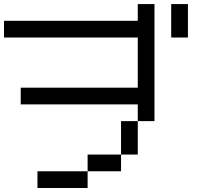

<svg xmlns="http://www.w3.org/2000/svg" viewBox="-20 -937 1040 957"><path d="M750 -916.7V-333.3H666.7V-416.7H83.3V-500H666.7V-750H0V-833.3H666.7V-916.7ZM166.7 0V-83.3H416.7V0ZM916.7 -916.7V-750H833.3V-916.7ZM666.7 -166.7H583.3V-333.3H666.7ZM416.7 -83.3V-166.7H583.3V-83.3Z"/></svg>

Font: Galmuri11 Regular
Style: Regular
Weight: 400
Designer: Minseo Lee (Quiple)
Version: Version 2.356;hotconv 1.1.0;makeotfexe 2.6.0 DEVELOPMENT